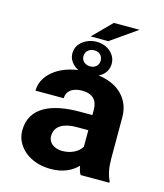

<svg xmlns="http://www.w3.org/2000/svg" viewBox="-122 -915 870 1017"><g transform="rotate(15 313.0 -407.0)"><path d="M547.9 -128V-352C547.9 -382.7 542 -409.7 530.3 -433C496.2 -500.8 422.5 -538 314.7 -538C238.6 -538 176.7 -518.5 134.3 -488C98.6 -462.2 67.2 -423.1 67.2 -370H222.3C222.3 -411.9 257.5 -434 305.9 -434C364 -434 391.7 -404.3 391.7 -353V-323H322.4C175.3 -323 54 -279.4 54 -148C54 -125.3 59.1 -104.3 69.4 -85C98.8 -29.6 162.6 10 252 10C319.9 10 367 -14.5 398.3 -47C401.2 -28.3 406.4 -12.7 413.7 0H571V-8C554.7 -40.6 547.9 -78.8 547.9 -128ZM209.1 -159C209.1 -217.5 261.3 -240 327.9 -240H391.7V-149C373.9 -119.9 336 -98 286.1 -98C243 -98 209.1 -121.6 209.1 -159ZM375.2 -824 275.1 -723H371.9L516 -824ZM204.7 -612C204.7 -598.7 207.6 -586.7 213.5 -576C230.4 -545.2 263.4 -523 313.6 -523C374 -523 420.3 -557 420.3 -612C420.3 -625.3 417.5 -637.5 412 -648.5C396.7 -679.2 362.1 -704 313.6 -704C298.2 -704 283.9 -701.5 270.7 -696.5C235.7 -683.3 204.7 -656 204.7 -612ZM313.6 -657C341.9 -657 359.8 -638 359.8 -612C359.8 -587.6 340.8 -569 313.6 -569C285.9 -569 265.2 -586.8 265.2 -612C265.2 -638 285.3 -657 313.6 -657Z"/></g></svg>

Font: Asimov
Style: Wid
Weight: 500
Designer: Google
Version: Version 2.000980; 2014